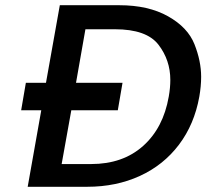

<svg xmlns="http://www.w3.org/2000/svg" viewBox="-20 -715 790 735"><path d="M437 -695Q548 -695 623.5 -652.5Q699 -610 724.5 -545.5Q750 -481 750 -421Q750 -385 743 -345Q724 -239 665 -161Q606 -83 515.5 -41.5Q425 0 314 0H86L138 -293H61L79 -398H156L209 -695ZM329 -87Q450 -87 527.5 -156Q605 -225 626 -345Q632 -379 632 -409Q632 -485 586.5 -544Q541 -603 420 -603H307L271 -398H449L431 -293H253L216 -87Z"/></svg>

Font: Fz Poppins Med
Style: Italic
Weight: 500
Italic angle: -10°
Designer: Ninad Kale (Devanagari), Jonny Pinhorn (Latin)
Foundry: Indian Type Foundry
Version: Vit hóa bi Vntype.Com & FontZin.Com